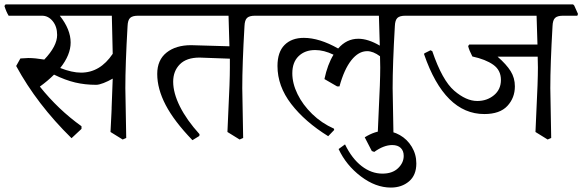

<svg xmlns="http://www.w3.org/2000/svg" viewBox="-40 -596 2630 867"><path d="M648 -525H583Q558 -525 547.5 -515Q537 -505 536 -478Q526 -306 526 -198L530 27L514 34L459 0Q465 -116 464 -108L469 -241Q448 -229 427.5 -221Q407 -213 394 -213Q344 -213 299.5 -223.5Q255 -234 204 -259Q176 -231 140 -205Q223 -101 328 -26V-14L283 28Q127 -125 33 -298L52 -332Q76 -334 88 -334Q118 -334 160 -327Q218 -388 218 -438Q218 -476 198 -500.5Q178 -525 150 -525H-1Q-12 -543 -20 -569L-15 -576H629L634 -571L651 -533ZM465 -525H230Q279 -463 279 -404Q279 -348 232 -289Q285 -268 326 -268Q412 -268 469 -353Z M1176 -525H1111Q1086 -525 1075.5 -515Q1065 -505 1064 -478Q1054 -306 1054 -198L1058 27L1042 34L987 0L991 -91Q998 -228 998 -291V-331L861 -336Q802 -336 772 -305.5Q742 -275 742 -227Q742 -176 772.5 -115Q803 -54 861 10L860 18L829 37Q746 -49 708 -122Q670 -195 670 -262Q670 -325 712 -358.5Q754 -392 823 -392L996 -387L992 -525H630Q620 -542 611 -569L616 -576H1157L1162 -571L1179 -533Z M1855 -525H1790Q1765 -525 1754.5 -515Q1744 -505 1743 -478Q1733 -306 1733 -198L1737 27L1721 34L1666 0L1670 -91Q1677 -228 1677 -291L1676 -342Q1645 -365 1618 -365Q1579 -365 1546.5 -324Q1514 -283 1493 -206H1482L1425 -239Q1439 -305 1466 -349Q1423 -370 1383 -370Q1337 -370 1308.5 -342.5Q1280 -315 1280 -265Q1280 -219 1303.5 -171Q1327 -123 1369.5 -81.5Q1412 -40 1468 -15L1469 -9L1442 19Q1337 -46 1275 -126.5Q1213 -207 1213 -298Q1213 -361 1245 -393Q1277 -425 1332 -425Q1402 -425 1487 -377Q1525 -421 1578 -421Q1622 -421 1675 -390L1671 -525H1158Q1147 -542 1139 -569L1144 -576H1836L1841 -571L1858 -533Z M1687 188Q1732 188 1757.5 163.5Q1783 139 1783 108Q1783 85 1769.5 72Q1756 59 1731 59Q1693 59 1650 90L1639 86L1607 24Q1654 -5 1695 -5Q1732 -5 1765.5 14Q1799 33 1819.5 67Q1840 101 1840 142Q1840 195 1807 223Q1774 251 1725 251Q1656 251 1589.5 200.5Q1523 150 1489 77L1518 56Q1549 120 1593 154Q1637 188 1687 188Z M2567 -525H2502Q2477 -525 2466.5 -515Q2456 -505 2455 -478Q2445 -306 2445 -198L2449 27L2433 34L2378 0L2382 -91Q2389 -228 2389 -291L2388 -340H2207Q2247 -305 2266 -274.5Q2285 -244 2285 -206Q2285 -154 2251 -117.5Q2217 -81 2147 -81Q1968 -81 1875 -351L1876 -355L1904 -369L1912 -365Q1957 -233 2011 -186.5Q2065 -140 2115 -140Q2159 -140 2190.5 -166Q2222 -192 2222 -235Q2222 -279 2187.5 -303.5Q2153 -328 2093 -341Q2078 -370 2074 -388L2079 -395H2387L2383 -525H1837Q1826 -542 1818 -569L1823 -576H2548L2553 -571L2570 -533Z"/></svg>

Font: Sahitya
Style: Regular
Weight: 400
Designer: Juan Pablo del Peral
Foundry: Juan Pablo del Peral (http://www.huertatipografica.com)
Version: Version 1.001;PS 001.000;hotconv 1.0.70;makeotf.lib2.5.58329